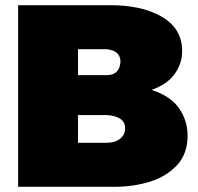

<svg xmlns="http://www.w3.org/2000/svg" viewBox="-20 -721 764 741"><path d="M422 0H50V-701H405Q523.5 -701 599 -659.5Q683 -613.5 683 -524Q683 -476 654.5 -436Q626 -396 565 -374Q638 -350.5 671 -303.2Q704 -256 704 -197Q704 -130.5 666.5 -87Q624 -40 559.2 -20Q494.5 0 422 0ZM392 -170Q424 -170 443.5 -185.5Q463 -201 463 -226Q463 -272 392 -277H281V-170ZM392 -431Q441 -431 445 -482Q445 -526 392 -531H281V-431Z"/></svg>

Font: Argentum Novus Black
Style: Regular
Weight: 900
Designer: Julieta Ulanovsky (font) & Cristiano Sobral (main changes)
Foundry: Julieta Ulanovsky (font) & Cristiano Sobral (main changes)
Version: Version 3.00;November 27, 2020;FontCreator 13.0.0.2655 64-bi